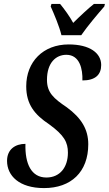

<svg xmlns="http://www.w3.org/2000/svg" viewBox="-20 -951 556 981"><path d="M294 -771H395C428 -819 480 -880 513 -918L516 -931H460C431 -908 386 -866 354 -834C337 -866 307 -907 287 -931H243L239 -918C256 -880 283 -817 294 -771ZM205 10C343 10 431 -72 431 -214C431 -290 396 -348 321 -403C254 -448 220 -478 220 -543C220 -631 266 -671 319 -671C388 -671 403 -597 401 -540C468 -540 497 -570 497 -619C497 -679 440 -724 331 -724C200 -724 114 -635 114 -510C114 -418 157 -365 231 -316C308 -260 327 -224 327 -171C327 -96 286 -44 217 -44C140 -44 107 -114 110 -216C58 -216 16 -188 16 -129C16 -53 78 10 205 10Z"/></svg>

Font: Noto Serif Condensed Semi
Style: Italic
Weight: 600
Width: 3
Italic angle: -12°
Designer: Monotype Design Team
Foundry: Monotype Imaging Inc.
Version: Version 1.901